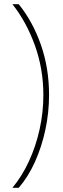

<svg xmlns="http://www.w3.org/2000/svg" viewBox="-20 -734 301 912"><path d="M213 -283Q213 -199 195.5 -117.5Q178 -36 146 35Q114 106 69 158H39Q84 104 117 33Q150 -38 168 -119Q186 -200 186 -282Q186 -407 145.5 -519Q105 -631 39 -714H69Q136 -631 174.5 -520.5Q213 -410 213 -283Z"/></svg>

Font: Noto Sans Lao Looped Condensed Thin
Style: Regular
Weight: 100
Width: 3
Designer: Mark Frömberg, Ben Mitchell
Foundry: The Fontpad Ltd
Version: Version 1.002; ttfautohint (v1.8.4.7-5d5b)